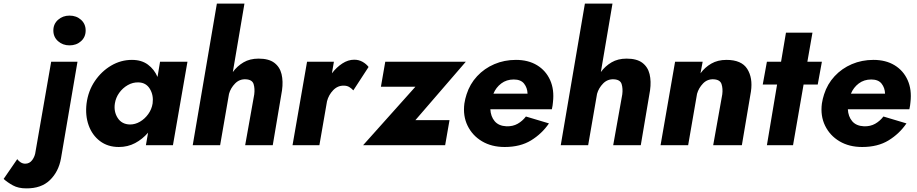

<svg xmlns="http://www.w3.org/2000/svg" viewBox="-172 -800 5051 1058"><path d="M211 -550Q249 -550 274.5 -573Q300 -596 300 -632Q300 -668 274.5 -691Q249 -714 211 -714Q174 -714 148 -691Q122 -668 122 -632Q122 -596 148 -573Q174 -550 211 -550ZM-77 77 -152 186Q-131 205 -101 221.5Q-71 238 -28 238Q55 239 103 192.5Q151 146 164 73L255 -460H110L24 34Q21 61 6 81.5Q-9 102 -33 102Q-46 102 -57.5 95Q-69 88 -77 77Z M305 -230Q297 -164 316.5 -109.5Q336 -55 379 -22.5Q422 10 483 10Q532 10 572.5 -11.5Q613 -33 644 -69L632 0H781L861 -460H710L696 -376Q678 -418 643 -444Q608 -470 555 -470Q494 -470 440.5 -438.5Q387 -407 350.5 -353Q314 -299 305 -230ZM461 -230Q466 -262 485 -288.5Q504 -315 532 -331Q560 -347 591 -346Q633 -345 654 -310Q675 -275 669 -230Q664 -198 645 -171.5Q626 -145 599.5 -129.5Q573 -114 544 -114Q499 -115 476.5 -150Q454 -185 461 -230Z M1229 -280 1179 0H1331L1382 -302Q1389 -352 1379.5 -391.5Q1370 -431 1339.5 -454Q1309 -477 1253 -477Q1205 -477 1170 -456.5Q1135 -436 1111 -403L1175 -780H1023L890 0H1041L1090 -283Q1099 -315 1123.5 -340Q1148 -365 1183 -363Q1218 -361 1225.5 -336.5Q1233 -312 1229 -280Z M1775 -302 1859 -431Q1846 -448 1825.5 -459.5Q1805 -471 1780 -471Q1746 -471 1714 -450Q1682 -429 1657 -396L1668 -460H1520L1440 0H1588L1630 -242Q1639 -277 1664 -303Q1689 -329 1723 -328Q1740 -328 1752.5 -320.5Q1765 -313 1775 -302Z M2117 -322 1829 0H2281L2305 -138H2117L2395 -460H1951L1927 -322Z M2547 -284Q2561 -318 2590 -340Q2619 -362 2659 -362Q2698 -362 2716 -339Q2734 -316 2735 -284ZM2530 -198H2869Q2871 -209 2873 -219L2875 -237Q2883 -306 2859.5 -358.5Q2836 -411 2787.5 -440.5Q2739 -470 2671 -470Q2607 -470 2552 -446.5Q2497 -423 2457 -380Q2417 -337 2399 -280Q2395 -268 2392 -255.5Q2389 -243 2387 -230Q2378 -162 2404.5 -107.5Q2431 -53 2484 -21.5Q2537 10 2609 10Q2695 10 2754.5 -26.5Q2814 -63 2853 -120L2726 -158Q2707 -133 2680.5 -118Q2654 -103 2619 -104Q2576 -106 2554 -132Q2532 -158 2530 -198Z M3257 -280 3207 0H3359L3410 -302Q3417 -352 3407.5 -391.5Q3398 -431 3367.5 -454Q3337 -477 3281 -477Q3233 -477 3198 -456.5Q3163 -436 3139 -403L3203 -780H3051L2918 0H3069L3118 -283Q3127 -315 3151.5 -340Q3176 -365 3211 -363Q3246 -361 3253.5 -336.5Q3261 -312 3257 -280Z M3808 -280 3758 0H3916L3966 -296Q3977 -371 3945.5 -420.5Q3914 -470 3831 -470Q3783 -470 3747.5 -449.5Q3712 -429 3688 -396L3700 -460H3548L3468 0H3620L3669 -283Q3678 -315 3702 -340Q3726 -365 3761 -363Q3796 -361 3804 -336.5Q3812 -312 3808 -280Z M4159 -620 4132 -460H4054L4031 -334H4110L4054 0H4198L4256 -334H4334L4357 -460H4277L4305 -620Z M4517 -284Q4531 -318 4560 -340Q4589 -362 4629 -362Q4668 -362 4686 -339Q4704 -316 4705 -284ZM4500 -198H4839Q4841 -209 4843 -219L4845 -237Q4853 -306 4829.5 -358.5Q4806 -411 4757.5 -440.5Q4709 -470 4641 -470Q4577 -470 4522 -446.5Q4467 -423 4427 -380Q4387 -337 4369 -280Q4365 -268 4362 -255.5Q4359 -243 4357 -230Q4348 -162 4374.5 -107.5Q4401 -53 4454 -21.5Q4507 10 4579 10Q4665 10 4724.5 -26.5Q4784 -63 4823 -120L4696 -158Q4677 -133 4650.5 -118Q4624 -103 4589 -104Q4546 -106 4524 -132Q4502 -158 4500 -198Z"/></svg>

Font: Jost* 700 Bold Italic
Style: Bold Italic
Weight: 700
Italic angle: -10°
Version: Version 3.200; ttfautohint (v0.97) -l 8 -r 50 -G 200 -x 14 -